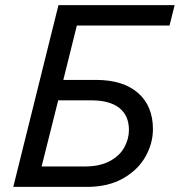

<svg xmlns="http://www.w3.org/2000/svg" viewBox="-20 -732 704 752"><path d="M281 -632 228 -419H356Q462 -419 520.5 -368Q579 -317 579 -226Q579 -171 550 -119Q521 -67 462.5 -33.5Q404 0 320 0H32L209 -712H664L644 -632ZM143 -80H312Q371 -80 410 -101Q449 -122 467 -155Q485 -188 485 -223Q485 -279 447.5 -309Q410 -339 337 -339H208Z"/></svg>

Font: CST
Style: Italic
Weight: 400
Italic angle: -14°
Version: Version 1.00